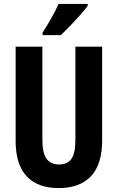

<svg xmlns="http://www.w3.org/2000/svg" viewBox="-20 -953 602 983"><path d="M503 -235Q503 -112 446 -51Q389 10 280 10Q174 10 117 -50Q60 -110 60 -232V-714H197V-237Q197 -169 218.5 -140Q240 -111 282 -111Q325 -111 345.5 -139.5Q366 -168 366 -238V-714H503ZM429 -923Q416 -905 392 -878Q368 -851 341 -822.5Q314 -794 291 -773H198V-786Q224 -826 244.5 -863Q265 -900 280 -933H429Z"/></svg>

Font: Noto Sans Khmer UI ExtraCondensed
Style: Bold
Weight: 700
Width: 2
Designer: Danh Hong and the Monotype Design Team
Foundry: Monotype Imaging Inc.
Version: Version 2.002; ttfautohint (v1.8.4.7-5d5b)